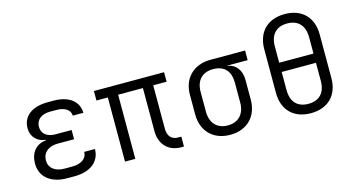

<svg xmlns="http://www.w3.org/2000/svg" viewBox="-79 -1052 2559 1385"><g transform="rotate(-15 1200.0 -360.0)"><path d="M336 8C453 8 527 -51 527 -144H447C447 -95 404 -64 336 -64H279C208 -64 164 -99 164 -155C164 -214 208 -251 278 -251H400V-320H280C216 -320 178 -352 178 -403C178 -455 219 -488 284 -488H331C394 -488 434 -461 435 -418H514C513 -504 442 -558 331 -558H284C169 -558 96 -505 96 -413C96 -351 139 -305 202 -300V-296C127 -290 82 -234 82 -154C82 -55 157 8 279 8Z M1131 5H1152V-69H1127C1081 -69 1052 -99 1052 -154V-479H1152V-550H628V-479H713V0H790V-479H975V-158C975 -59 1036 5 1131 5Z M1498 10C1623 10 1705 -72 1705 -197V-345C1705 -418 1666 -468 1602 -477V-478H1757V-550H1498C1373 -550 1290 -468 1290 -345V-197C1290 -72 1372 10 1498 10ZM1498 -60C1418 -60 1370 -112 1370 -197V-345C1370 -430 1418 -480 1498 -480C1583 -480 1626 -430 1626 -345V-197C1626 -112 1578 -60 1498 -60Z M2100 10C2228 10 2307 -69 2307 -197V-523C2307 -651 2228 -730 2100 -730C1972 -730 1893 -651 1893 -523V-197C1893 -69 1972 10 2100 10ZM1972 -401V-523C1972 -611 2019 -660 2100 -660C2181 -660 2228 -611 2228 -523V-401ZM2100 -60C2018 -60 1972 -109 1972 -197V-332H2228V-197C2228 -109 2182 -60 2100 -60Z"/></g></svg>

Font: JetBrains Mono Light
Style: Regular
Weight: 336
Monospace: yes
Designer: Philipp Nurullin, Konstantin Bulenkov
Foundry: JetBrains
Version: Version 2.305